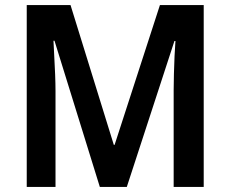

<svg xmlns="http://www.w3.org/2000/svg" viewBox="-20 -734 904 754"><path d="M372 0 194 -574H190Q191 -549 193 -514Q195 -479 196.5 -442Q198 -405 198 -376V0H85V-714H257L427 -165H430L608 -714H780V0H662V-380Q662 -408 663 -444Q664 -480 665.5 -514.5Q667 -549 669 -573H665L478 0Z"/></svg>

Font: Noto Sans Tamil SemiCondensed SemiBold
Style: Regular
Weight: 600
Width: 4
Designer: Jelle Bosma - Monotype Design Team
Foundry: Monotype Imaging Inc.
Version: Version 2.004; ttfautohint (v1.8.4.7-5d5b)